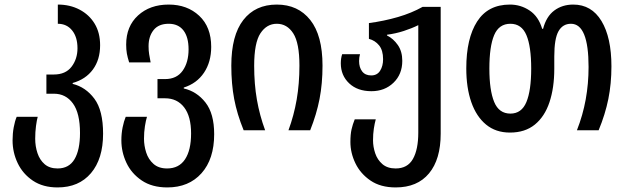

<svg xmlns="http://www.w3.org/2000/svg" viewBox="-20 -570 2740 840"><path d="M232 250Q168 250 124 220.5Q80 191 57.5 144Q35 97 35 44Q35 14 40 -13Q45 -40 53 -59H145Q141 -45 137.5 -19Q134 7 134 37Q134 70 144 100Q154 130 175.5 148.5Q197 167 232 167Q282 167 306 126.5Q330 86 330 12Q330 -75 299 -117.5Q268 -160 216 -160H183V-244H215Q267 -244 293 -278Q319 -312 319 -359Q319 -408 295.5 -437Q272 -466 233 -466V-550Q286 -550 328 -528Q370 -506 394 -466.5Q418 -427 418 -372Q418 -309 386.5 -266Q355 -223 298 -207V-203Q355 -189 393 -138Q431 -87 431 15Q431 125 378 187.5Q325 250 232 250Z M712 250Q645 250 600 219.5Q555 189 533 142Q511 95 511 44Q511 14 516.5 -13Q522 -40 530 -59H623Q618 -43 614 -17.5Q610 8 610 37Q610 67 619.5 97Q629 127 651.5 147Q674 167 711 167Q763 167 789.5 127Q816 87 816 14Q816 -61 785.5 -100.5Q755 -140 702 -140H669V-224H702Q753 -224 779 -260.5Q805 -297 805 -354Q805 -408 782.5 -437Q760 -466 718 -466Q674 -466 652 -438.5Q630 -411 630 -368Q630 -348 632.5 -333Q635 -318 639 -297H545Q538 -319 535 -336Q532 -353 532 -375Q532 -455 584 -502.5Q636 -550 718 -550Q799 -550 851.5 -501Q904 -452 904 -365Q904 -299 872.5 -252Q841 -205 784 -187V-183Q841 -170 879 -121.5Q917 -73 917 17Q917 126 861.5 188Q806 250 712 250Z M1046 0Q1017 -71 1004.5 -137Q992 -203 992 -283Q992 -415 1044.5 -482.5Q1097 -550 1191 -550Q1284 -550 1337.5 -482.5Q1391 -415 1391 -283Q1391 -204 1378 -137Q1365 -70 1337 0H1242Q1266 -65 1278 -134.5Q1290 -204 1290 -283Q1290 -382 1263 -424Q1236 -466 1191 -466Q1147 -466 1119.5 -424.5Q1092 -383 1092 -282Q1092 -202 1104 -133.5Q1116 -65 1140 0Z M1711 250Q1645 250 1601 220Q1557 190 1535 144.5Q1513 99 1513 51Q1513 18 1518 -4Q1523 -26 1532 -48H1624Q1619 -30 1615.5 -7Q1612 16 1612 44Q1612 72 1621.5 100.5Q1631 129 1653 148Q1675 167 1711 167Q1763 167 1786.5 125.5Q1810 84 1810 10V-460Q1782 -446 1746.5 -434.5Q1711 -423 1673 -418V-415Q1701 -401 1720.5 -373Q1740 -345 1740 -304Q1740 -245 1701.5 -208Q1663 -171 1605 -171Q1544 -171 1507.5 -205.5Q1471 -240 1471 -293Q1471 -315 1477 -333H1555Q1553 -326 1552 -318.5Q1551 -311 1551 -303Q1551 -275 1564.5 -257.5Q1578 -240 1604 -240Q1630 -240 1643 -260.5Q1656 -281 1656 -311Q1656 -350 1638.5 -371.5Q1621 -393 1594 -400V-469Q1661 -478 1721 -495.5Q1781 -513 1829 -540H1908V15Q1908 127 1857 188.5Q1806 250 1711 250Z M2211 10Q2149 10 2106.5 -25Q2064 -60 2042 -123Q2020 -186 2020 -271Q2020 -402 2067.5 -476Q2115 -550 2211 -550Q2258 -550 2297 -524Q2336 -498 2352 -444H2356Q2370 -498 2405 -524Q2440 -550 2488 -550Q2568 -550 2611.5 -478Q2655 -406 2655 -280Q2655 -204 2641.5 -137Q2628 -70 2599 0H2504Q2530 -66 2542.5 -135Q2555 -204 2555 -277Q2555 -466 2478 -466Q2442 -466 2423.5 -433.5Q2405 -401 2405 -323V-269Q2405 -186 2384 -123Q2363 -60 2320 -25Q2277 10 2211 10ZM2213 -73Q2262 -73 2283 -123.5Q2304 -174 2304 -270Q2304 -367 2283 -416.5Q2262 -466 2213 -466Q2163 -466 2142 -416.5Q2121 -367 2121 -270Q2121 -175 2142 -124Q2163 -73 2213 -73Z"/></svg>

Font: Noto Sans Georgian Condensed Medium
Style: Regular
Weight: 500
Width: 3
Designer: Monotype Design Team, Akaki Razmadze
Foundry: Google LLC
Version: Version 2.005; ttfautohint (v1.8.4.7-5d5b)